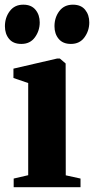

<svg xmlns="http://www.w3.org/2000/svg" viewBox="-36 -780 392 800"><path d="M21 0V-36L81.5 -50V-434L20 -455V-494L201.5 -536H213.5L237.5 -515.5L238 -49.5L299.5 -36V0ZM52.5 -597Q19 -597 1.8 -618Q-15.5 -639 -15.5 -670.5Q-15.5 -707 4.8 -733.8Q25 -760.5 60.5 -760.5H61.5Q94.5 -760.5 112 -739.2Q129.5 -718 129.5 -686.5Q129.5 -652 109.5 -624.5Q89.5 -597 53.5 -597ZM259 -597Q226 -597 208.5 -618Q191 -639 191 -670.5Q191 -707 211.2 -733.8Q231.5 -760.5 267.5 -760.5H268Q301.5 -760.5 318.8 -739.2Q336 -718 336 -686.5Q336 -652 316 -624.5Q296 -597 260 -597Z"/></svg>

Font: Merriweather 96pt ExtraBold
Style: Regular
Weight: 800
Version: Version 2.100